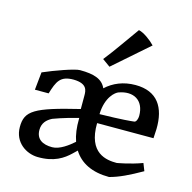

<svg xmlns="http://www.w3.org/2000/svg" viewBox="-116 -919 1047 1049"><g transform="rotate(15 407.0 -394.5)"><path d="M50.3 -124C50.3 -36.1 122.6 8.3 185.1 9.8C279.3 11.7 330.1 -23.9 366.7 -59.1L389.6 -81.1C427.7 -20 494.6 14.2 591.8 14.2C646 0 698.7 -25.9 770 -66.4L753.4 -108.4C685.5 -83 612.3 -70.8 612.3 -70.8C554.7 -70.8 449.7 -81.5 452.6 -253.4H771.5C771.5 -253.4 773.9 -287.6 774.4 -306.2C776.9 -428.7 726.6 -508.8 602.1 -508.8C534.2 -508.8 478 -484.9 436 -445.8C415.5 -492.2 369.1 -508.8 287.6 -508.8C258.8 -508.8 151.9 -470.7 87.4 -442.4L77.1 -341.8H154.8C176.8 -414.1 191.9 -449.7 267.6 -449.7C345.7 -448.2 346.7 -409.2 346.7 -379.4V-304.7C96.7 -244.1 50.3 -215.8 50.3 -124ZM452.6 -304.2C455.6 -403.8 506.3 -439.9 521.5 -445.3C600.1 -474.1 664.6 -439.9 664.6 -351.1C664.6 -334.5 657.7 -315.4 647 -314C630.9 -312 581.5 -306.6 452.6 -304.2ZM157.7 -136.2C157.7 -174.8 179.7 -197.3 209.5 -212.4C262.2 -232.4 323.2 -248.5 351.1 -255.4V-249.5C350.1 -202.6 355.5 -160.6 368.2 -125C337.9 -98.1 291 -62.5 249 -62.5C194.3 -62.5 157.7 -84 157.7 -136.2ZM438 -568.4 635.7 -741.7C612.3 -766.6 569.3 -798.3 542 -803.2C492.2 -734.9 445.3 -664.6 394 -600.1Z"/></g></svg>

Font: Donegal One
Style: Regular
Weight: 400
Designer: Gary Lonergan
Foundry: Sorkin Type Co.
Version: Version 1.004